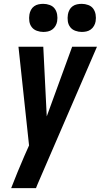

<svg xmlns="http://www.w3.org/2000/svg" viewBox="-20 -763 540 998"><path d="M167 215H38Q54 173 71.5 131Q89 89 107 47L131 -7L76 -520H205L223 -158L355 -520H484L175 195ZM405 -597Q388 -597 371.5 -603Q355 -609 345 -622Q335 -635 332.5 -652.5Q330 -670 333 -688Q335 -700 341 -711.5Q347 -723 357.5 -730.5Q368 -738 380.5 -740.5Q393 -743 405 -743Q422 -743 438.5 -737Q455 -731 464.5 -718Q474 -705 477 -687.5Q480 -670 477 -652Q475 -640 468.5 -628.5Q462 -617 451.5 -609.5Q441 -602 429 -599.5Q417 -597 405 -597ZM205 -597Q188 -597 171.5 -603Q155 -609 145 -622Q135 -635 132.5 -652.5Q130 -670 133 -688Q135 -700 141 -711.5Q147 -723 157.5 -730.5Q168 -738 180.5 -740.5Q193 -743 205 -743Q222 -743 238.5 -737Q255 -731 264.5 -718Q274 -705 277 -687.5Q280 -670 277 -652Q275 -640 268.5 -628.5Q262 -617 251.5 -609.5Q241 -602 229 -599.5Q217 -597 205 -597Z"/></svg>

Font: Iosevka Extrabold Oblique
Style: Regular
Weight: 800
Italic angle: -9°
Monospace: yes
Designer: Belleve Invis
Foundry: Belleve Invis
Version: Version 32.5.0; ttfautohint (v1.8.4)